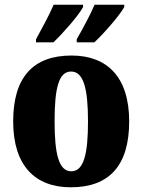

<svg xmlns="http://www.w3.org/2000/svg" viewBox="-20 -786 605 816"><path d="M306 -619V-606H381C421 -643 489 -721 508 -756V-766H382C363 -721 331 -663 306 -619ZM133 -619V-606H207C246 -643 315 -721 333 -756V-766H208C189 -721 157 -663 133 -619ZM281 10C444 10 529 -82 529 -270C529 -458 436 -550 284 -550C121 -550 36 -458 36 -270C36 -82 129 10 281 10ZM283 -58C230 -58 212 -131 212 -270C212 -410 229 -482 282 -482C335 -482 354 -410 354 -270C354 -131 336 -58 283 -58Z"/></svg>

Font: Noto Serif Devanagari Condensed Black
Style: Regular
Weight: 900
Width: 3
Designer: Universal Thirst, Indian Type Foundry and the Monotype Design Team
Foundry: Monotype Imaging Inc.
Version: Version 2.004